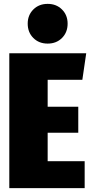

<svg xmlns="http://www.w3.org/2000/svg" viewBox="-20 -971 470 991"><path d="M425 -696 405 -559H226V-420H384V-286H226V-139H417V0H28V-696ZM329 -849Q329 -804 300 -775Q271 -746 226 -746Q181 -746 152 -775Q123 -804 123 -849Q123 -893 152 -922Q181 -951 226 -951Q271 -951 300 -922Q329 -893 329 -849Z"/></svg>

Font: Fira Sans Extra Condensed Black
Style: Regular
Weight: 900
Width: 1
Designer: Carrois Corporate & Edenspiekermann AG
Foundry: Carrois Corporate GbR & Edenspiekermann AG
Version: Version 4.203